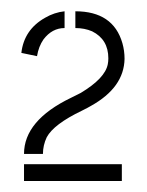

<svg xmlns="http://www.w3.org/2000/svg" viewBox="-20 -705 265 347"><path d="M18.6 -609.4Q23.4 -651.4 61.5 -672.9Q78.1 -682.6 96.7 -684.6V-654.3Q74.2 -654.3 58.6 -633.8Q49.8 -621.1 46.9 -603.5ZM23.4 -377.9V-408.2H200.2V-377.9ZM23.4 -426.8Q23.4 -487.3 108.4 -528.3Q124 -536.1 126 -537.1Q169.9 -563.5 174.8 -588.9Q175.8 -593.8 175.8 -599.6Q175.8 -633.8 146.5 -648.4Q132.8 -654.3 116.2 -654.3V-684.6Q184.6 -684.6 201.2 -627Q205.1 -613.3 205.1 -598.6Q204.1 -546.9 144.5 -513.7Q139.6 -510.7 127.9 -504.9Q77.1 -480.5 64.5 -457Q57.6 -442.4 57.6 -426.8Z"/></svg>

Font: Post No Bills Colombo
Style: Regular
Weight: 500
Designer: Kosala Senevirathne, Siva Puranthara, Lasantha Premarathna, Tharique Azeez
Foundry: Mooniak
Version: Version 1.220 ; ttfautohint (v1.5)